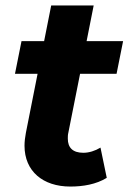

<svg xmlns="http://www.w3.org/2000/svg" viewBox="-20 -677 475 705"><path d="M274 -406H408L432 -526H298L324 -657H168L142 -526H59L35 -406H118L75 -189C72 -173 70 -157 70 -142C70 -48 138 8 238 8C285 8 333 0 372 -24L349 -135C329 -123 307 -116 286 -116C247 -116 229 -135 229 -168C229 -175 229 -182 231 -190Z"/></svg>

Font: AWKNG-Font
Style: Bold Italic
Weight: 700
Italic angle: -11.3°
Designer: Awakening Church
Foundry: Awakening Church
Version: Version 1.700;PS 001.700;hotconv 1.0.88;makeotf.lib2.5.64775